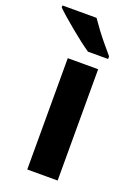

<svg xmlns="http://www.w3.org/2000/svg" viewBox="-175 -825 626 885"><g transform="rotate(20 138.5 -383.0)"><path d="M227 0H78V-546H227ZM139 -766Q154 -744 174.5 -716.5Q195 -689 216.5 -663.5Q238 -638 254 -619V-606H155Q136 -619 110.5 -638.5Q85 -658 58.5 -680Q32 -702 9 -722Q-14 -742 -28 -756V-766Z"/></g></svg>

Font: Noto Sans Devanagari UI
Style: Bold
Weight: 700
Designer: Jelle Bosma - Monotype Design Team
Foundry: Monotype Imaging Inc.
Version: Version 2.004; ttfautohint (v1.8.4.7-5d5b)